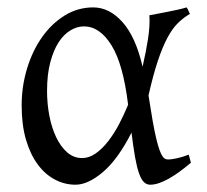

<svg xmlns="http://www.w3.org/2000/svg" viewBox="-20 -489 565 524"><path d="M204.1 -57.6Q223.1 -57.6 241.2 -70.3Q259.3 -83 275.4 -103.8Q291.5 -124.5 305.2 -150.6Q318.8 -176.8 329.6 -203.1Q316.4 -313.5 284.4 -365.2Q252.4 -417 209 -417Q190.4 -417 172.4 -406.2Q154.3 -395.5 140.1 -373.8Q126 -352.1 117.2 -318.8Q108.4 -285.6 108.4 -240.7Q108.4 -206.1 114.7 -173.1Q121.1 -140.1 133.3 -114.5Q145.5 -88.9 163.3 -73.2Q181.2 -57.6 204.1 -57.6ZM498.5 -451.2Q480 -440.4 464.8 -425.3Q449.7 -410.2 436.3 -384.8Q422.9 -359.4 410.4 -321.8Q397.9 -284.2 385.3 -228.5Q391.6 -187.5 396.7 -158.7Q401.9 -129.9 406.5 -110.6Q411.1 -91.3 415.3 -79.8Q419.4 -68.4 423.3 -62.7Q427.2 -57.1 431.2 -55.4Q435.1 -53.7 439 -53.7Q446.8 -53.7 462.2 -56.9Q477.5 -60.1 495.1 -66.9Q496.1 -62.5 497.6 -57.6Q499 -52.7 501 -44.9Q467.3 -16.1 439 -0.5Q410.6 15.1 390.1 15.1Q379.9 15.1 372.6 7.8Q365.2 0.5 359.4 -16.1Q353.5 -32.7 348.6 -60.1Q343.8 -87.4 338.9 -127Q301.8 -54.2 261 -19.5Q220.2 15.1 186 15.1Q156.7 15.1 130.1 1.2Q103.5 -12.7 83.3 -39.8Q63 -66.9 51 -107.4Q39.1 -147.9 39.1 -201.2Q39.1 -253.9 54 -302.5Q68.8 -351.1 95 -387.9Q121.1 -424.8 156.7 -446.8Q192.4 -468.8 234.4 -468.8Q278.8 -468.8 314.7 -428.2Q350.6 -387.7 369.1 -307.1L370.1 -311.5Q378.4 -347.2 384 -383.1Q389.6 -418.9 387.7 -447.3Q398.4 -449.2 411.1 -451.7Q423.8 -454.1 437.5 -456.8Q451.2 -459.5 464.4 -462.4Q477.5 -465.3 489.3 -468.8Q493.2 -463.4 494.6 -459Q496.1 -454.6 498.5 -451.2Z"/></svg>

Font: Subset of Gentium
Style: Regular
Weight: 400
Designer: J. Victor Gaultney
Version: Version 1.02; 2005; OFL release